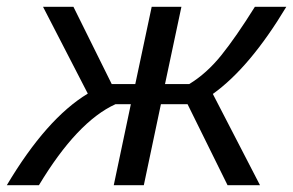

<svg xmlns="http://www.w3.org/2000/svg" viewBox="-54 -542 858 562"><path d="M-34 0Q82 -195 203 -268L72 -522H161L273 -296H342L390 -522H477L429 -296H500Q551 -327 594 -380.5Q637 -434 692 -522H784Q677 -344 569 -267L707 0H612L495 -237H417L367 0H279L329 -237H284Q172 -186 60 0Z"/></svg>

Font: Raleway-v4020 Medium
Style: Italic
Weight: 500
Italic angle: -12°
Designer: Matt McInerney, Pablo Impallari, Rodrigo Fuenzalida
Foundry: Matt McInerney, Pablo Impallari, Rodrigo Fuenzalida
Version: Version 4.020;PS 004.020;hotconv 1.0.88;makeotf.lib2.5.64775